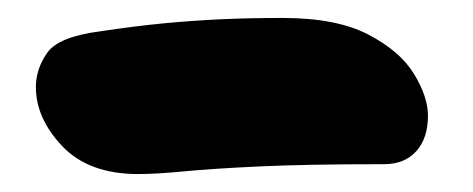

<svg xmlns="http://www.w3.org/2000/svg" viewBox="-20 -779 527 214"><path d="M134 -585Q79 -585 49.5 -616Q20 -647 20 -682Q20 -702 32.5 -720Q45 -738 91 -744Q131 -750 162.5 -753Q194 -756 225.5 -757.5Q257 -759 295 -759Q355 -759 390.5 -740.5Q426 -722 441.5 -696.5Q457 -671 457 -650Q457 -625 444 -610.5Q431 -596 408 -596Q322 -596 269 -593.5Q216 -591 185 -588Q154 -585 134 -585Z"/></svg>

Font: Shantell Sans Light ExtraBold
Style: Regular
Weight: 800
Version: Version 1.011;[c5ecc13dd]